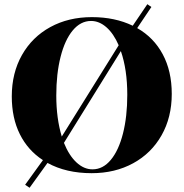

<svg xmlns="http://www.w3.org/2000/svg" viewBox="-20 -803 867 906"><path d="M790.5 -359.9Q790.5 -249.5 742.4 -164.6Q694.3 -79.6 608.4 -32.7Q522.5 14.2 412.6 14.2Q292 14.2 204.1 -34.2L119.6 83L98.6 68.8L182.6 -47.4Q111.8 -93.3 73.7 -169.7Q35.6 -246.1 35.6 -348.1Q35.6 -458.5 83.7 -543.5Q131.8 -628.4 217.5 -675.3Q303.2 -722.2 413.6 -722.2Q522.5 -722.2 606.4 -681.6L675.3 -783.2L694.3 -770L627.4 -670.4Q705.6 -626 748 -546.6Q790.5 -467.3 790.5 -359.9ZM245.6 -352.1Q245.6 -244.1 271.5 -158.7L540 -589.4Q516.1 -644.5 482.2 -674.3Q448.2 -704.1 409.7 -704.1Q360.4 -704.1 323.2 -659.4Q286.1 -614.7 265.9 -534.9Q245.6 -455.1 245.6 -352.1ZM580.6 -356Q580.6 -474.1 550.3 -562L281.7 -128.9Q305.7 -69.3 340.8 -36.6Q376 -3.9 416.5 -3.9Q465.8 -3.9 502.9 -48.6Q540 -93.3 560.3 -173.1Q580.6 -252.9 580.6 -356Z"/></svg>

Font: TypoPRO Playfair Display SC
Style: Regular
Weight: 900
Designer: Claus Eggers Sørensen
Foundry: Claus Eggers Sørensen
Version: Version 1.004;PS 001.004;hotconv 1.0.70;makeotf.lib2.5.58329